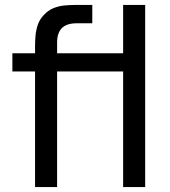

<svg xmlns="http://www.w3.org/2000/svg" viewBox="-20 -755 686 775"><path d="M121.5 0V-466.5H30V-540H121.5V-569.5Q121.5 -590.5 123.5 -612.2Q125.5 -634 132.5 -654.8Q139.5 -675.5 155.5 -693Q174 -713.5 196 -722.2Q218 -731 240.8 -733Q263.5 -735 284 -735H352.5V-661H289Q249.5 -661 230 -641.8Q210.5 -622.5 210.5 -583.5V-540H477V-735H566V0H477V-466.5H210.5V0Z"/></svg>

Font: Cns Manrope Med
Style: Regular
Weight: 500
Designer: Mikhail Sharanda
Foundry: Mikhail Sharanda
Version: Version 4.504